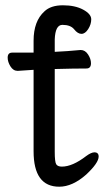

<svg xmlns="http://www.w3.org/2000/svg" viewBox="-20 -682 400 726"><path d="M204 24Q107 24 107 -110V-418L47 -414Q30 -414 19.5 -431Q9 -448 9 -464Q9 -483 26 -483H107V-528Q107 -602 148 -639Q172 -662 218 -662Q264 -662 294.5 -645.5Q325 -629 325 -609Q325 -590 313.5 -572Q302 -554 288 -554Q274 -554 260.5 -571Q247 -588 216 -588Q189 -588 187 -533V-486Q233 -488 285 -493Q302 -493 313 -476Q324 -459 324 -443Q324 -423 307 -423Q259 -423 187 -421V-108Q187 -70 192.5 -61Q198 -52 214 -52Q254 -52 306 -92Q325 -106 337 -106Q353 -106 353 -90Q353 -66 306 -22Q254 24 204 24Z"/></svg>

Font: LXGW WenKai Lite
Style: Bold
Weight: 700
Designer: LXGW / Fontworks Inc.
Foundry: LXGW / Fontworks Inc.
Version: Version 1.330;April 28, 2024